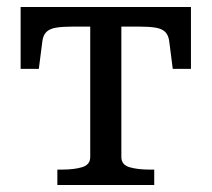

<svg xmlns="http://www.w3.org/2000/svg" viewBox="-20 -529 605 549"><path d="M282 -453V-509H526V-332H474L464 -410Q462 -428 452.5 -437.5Q443 -447 424.5 -450Q406 -453 375 -453ZM283 -453H190Q160 -453 141 -450Q122 -447 112.5 -437.5Q103 -428 101 -410L91 -332H39V-509H283ZM327 -80Q327 -58 350 -51Q373 -44 409 -44H421V0H144V-44H156Q192 -44 215 -51Q238 -58 238 -80V-509H327Z"/></svg>

Font: Roboto Serif 28pt
Style: Regular
Weight: 400
Designer: Greg Gazdowicz
Foundry: Commercial Type
Version: Version 1.008